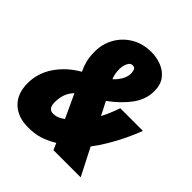

<svg xmlns="http://www.w3.org/2000/svg" viewBox="-199 -857 1001 1001"><g transform="rotate(45 301.5 -356.5)"><path d="M166 9.8Q90.8 9.8 46.4 -32.7Q2 -75.2 2 -151.9Q2 -226.1 44.9 -289.3Q87.9 -352.5 160.2 -394Q147.5 -419.9 140.1 -448.7Q132.8 -477.5 132.8 -516.1Q132.8 -573.2 159.7 -620.1Q186.5 -667 234.1 -695.1Q281.7 -723.1 344.2 -723.1Q383.3 -723.1 418.7 -709.2Q454.1 -695.3 476.6 -666Q499 -636.7 499 -589.8Q499 -528.3 459.7 -474.9Q420.4 -421.4 356 -375L394 -300.8Q403.8 -319.8 414.6 -344.7Q425.3 -369.6 436 -400.9H603Q587.4 -358.4 565.4 -313Q543.5 -267.6 518.3 -225.6Q493.2 -183.6 467.8 -150.9L544.9 0H344.2L328.1 -37.1Q284.7 -11.7 249.3 -1Q213.9 9.8 166 9.8ZM299.8 -479Q319.8 -495.6 334 -520.3Q348.1 -544.9 348.1 -567.9Q348.1 -580.1 344 -592.5Q339.8 -605 323.2 -605Q310.5 -605 302.7 -594Q294.9 -583 291.5 -568.4Q288.1 -553.7 288.1 -542Q288.1 -507.8 299.8 -479ZM210 -132.8Q225.6 -132.8 240.2 -138.9Q254.9 -145 272 -157.2L211.9 -287.1Q171.9 -248.5 171.9 -180.2Q171.9 -132.8 210 -132.8Z"/></g></svg>

Font: Open Sans Condensed ExtraBold
Style: Italic
Weight: 800
Width: 3
Italic angle: -12°
Designer: Monotype Design Team
Foundry: Monotype Imaging Inc.
Version: Version 3.003; ttfautohint (v1.8.4)